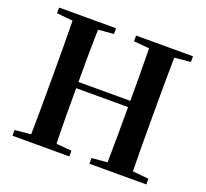

<svg xmlns="http://www.w3.org/2000/svg" viewBox="-126 -892 1117 1043"><g transform="rotate(20 432.0 -370.5)"><path d="M490 -708 580 -700C582 -599 582 -498 582 -397H282C282 -499 282 -600 285 -700L374 -708V-741H45V-708L138 -699C140 -597 140 -496 140 -394V-346C140 -243 140 -141 138 -42L45 -33V0H374V-33L285 -41C282 -141 282 -244 282 -361H582C582 -243 582 -140 580 -41L490 -33V0H819V-33L726 -42C724 -143 724 -245 724 -346V-394C724 -497 724 -599 726 -699L819 -708V-741H490Z"/></g></svg>

Font: Noto Serif CJK HK
Style: Bold
Weight: 700
Designer: Ryoko NISHIZUKA 西塚涼子 (kana & ideographs); Frank Grießhammer (Latin, Greek & Cyrillic); Wenlong ZHANG 张文龙 (bopomofo); San
Foundry: Adobe
Version: Version 2.001;hotconv 1.1.0;makeotfexe 2.6.0